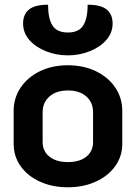

<svg xmlns="http://www.w3.org/2000/svg" viewBox="-20 -786 577 815"><path d="M38 -175V-316Q38 -370 67.5 -414Q97 -458 149 -483.5Q201 -509 268 -509Q335 -509 387.5 -483.5Q440 -458 469.5 -414Q499 -370 499 -316V-175Q499 -122 468.5 -80Q438 -38 385.5 -14.5Q333 9 268 9Q203 9 150.5 -14.5Q98 -38 68 -80Q38 -122 38 -175ZM375 -183V-310Q375 -351 346.5 -376.5Q318 -402 268 -402Q219 -402 190 -376.5Q161 -351 161 -310V-183Q161 -144 190 -121Q219 -98 268 -98Q318 -98 346.5 -121Q375 -144 375 -183ZM78 -686Q78 -725 103 -745.5Q128 -766 184 -766Q184 -707 203 -677.5Q222 -648 268 -648Q314 -648 333 -677.5Q352 -707 352 -766Q408 -766 433 -745.5Q458 -725 458 -686Q458 -647 431.5 -616.5Q405 -586 361 -568.5Q317 -551 268 -551Q219 -551 175 -568.5Q131 -586 104.5 -616.5Q78 -647 78 -686Z"/></svg>

Font: K2D
Style: Bold
Weight: 700
Designer: Katatrad Aksorn Co.,Ltd.
Foundry: Cadson Demak Co.,Ltd.
Version: Version 1.000; ttfautohint (v1.6)